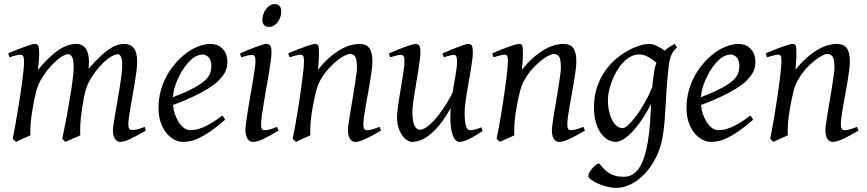

<svg xmlns="http://www.w3.org/2000/svg" viewBox="-20 -671 4220 935"><path d="M689.9 -35.2Q644.5 -8.8 614.7 5.6Q585 20 564 20Q549.8 20 539.8 4.6Q529.8 -10.7 529.8 -37.1Q529.8 -45.9 533.2 -67.9Q536.6 -89.8 541.5 -119.4Q546.4 -148.9 552.5 -182.6Q558.6 -216.3 563.5 -248.3Q568.4 -280.3 571.8 -307.6Q575.2 -335 575.2 -351.1Q575.2 -381.3 569.1 -394.3Q563 -407.2 554.2 -407.2Q544.9 -407.2 530.8 -400.6Q516.6 -394 499.5 -380.1Q482.4 -366.2 463.1 -344.5Q443.8 -322.8 424.8 -293Q414.1 -275.9 407 -259.3Q399.9 -242.7 395.3 -224.9Q390.6 -207 387.2 -187.3Q383.8 -167.5 379.9 -144Q373 -99.6 371.3 -67.9Q369.6 -36.1 371.1 -12.2Q364.3 -8.8 354.5 -4.6Q344.7 -0.5 334.5 3.9Q324.2 8.3 314.7 12.5Q305.2 16.6 298.8 20L283.2 4.9Q293.9 -44.9 304 -98.6Q314 -152.3 321.8 -200.4Q329.6 -248.5 334.2 -286.1Q338.9 -323.7 338.9 -341.8Q338.9 -378.9 331.3 -393.1Q323.7 -407.2 310.1 -407.2Q303.7 -407.2 290.5 -400.9Q277.3 -394.5 260.3 -380.6Q243.2 -366.7 223.9 -345.2Q204.6 -323.7 186 -293.9Q175.8 -278.3 168.7 -261.7Q161.6 -245.1 156.5 -226.8Q151.4 -208.5 147.2 -188Q143.1 -167.5 139.2 -144Q131.3 -99.6 129.2 -67.6Q127 -35.6 127.9 -12.2Q121.6 -8.8 112.1 -4.6Q102.5 -0.5 92.5 3.9Q82.5 8.3 73.2 12.5Q64 16.6 58.1 20L42 4.9Q48.8 -29.3 55.4 -66.7Q62 -104 68.1 -141.1Q74.2 -178.2 79.6 -213.6Q85 -249 88.9 -279.3Q92.8 -309.6 95 -333.3Q97.2 -356.9 97.2 -371.1Q97.2 -382.3 95.7 -388.9Q94.2 -395.5 91.6 -399.2Q88.9 -402.8 85.4 -403.8Q82 -404.8 78.1 -404.8Q73.2 -404.8 64.7 -402.8Q56.2 -400.9 47.4 -398.4Q37.1 -395.5 25.9 -392.1L20 -411.1Q40.5 -419.9 61 -428.2Q81.5 -436.5 99.1 -442.9Q116.7 -449.2 129.9 -453.1Q143.1 -457 148.9 -457Q156.2 -457 160.6 -454.6Q165 -452.1 167.2 -446Q169.4 -439.9 170.2 -429Q170.9 -418 170.9 -400.9Q170.9 -395.5 170.2 -387.5Q169.4 -379.4 168.7 -369.9Q168 -360.4 166.7 -350.1Q165.5 -339.8 165 -331.1Q193.8 -365.2 219 -389.4Q244.1 -413.6 266.8 -428.5Q289.6 -443.4 310.3 -450.2Q331.1 -457 351.1 -457Q369.1 -457 381.3 -449.7Q393.6 -442.4 400.4 -430.2Q407.2 -418 410.2 -402.6Q413.1 -387.2 413.1 -371.1Q413.1 -361.8 412.6 -354.2Q412.1 -346.7 411.1 -335.9Q439.5 -368.7 463.4 -391.6Q487.3 -414.6 508.1 -429.2Q528.8 -443.8 547.6 -450.4Q566.4 -457 585 -457Q599.1 -457 610.8 -452.4Q622.6 -447.8 630.9 -437.5Q639.2 -427.2 643.6 -410.9Q647.9 -394.5 647.9 -371.1Q647.9 -352.5 644.8 -326.4Q641.6 -300.3 636.7 -271Q631.8 -241.7 626.5 -210.9Q621.1 -180.2 616.2 -152.6Q611.3 -125 608.2 -102.3Q605 -79.6 605 -65.9Q605 -49.3 609.9 -43.7Q614.7 -38.1 623 -38.1Q637.2 -38.1 651.1 -41.7Q665 -45.4 685.1 -53.2Z M912.1 -381.8Q896 -367.2 880.6 -346.2Q865.2 -325.2 852.8 -300.8Q840.3 -276.4 832 -249.8Q823.7 -223.1 821.8 -197.3Q885.7 -222.2 923.1 -242.4Q960.4 -262.7 979.5 -280.8Q998.5 -298.8 1003.9 -315.4Q1009.3 -332 1009.3 -349.1Q1009.3 -364.3 1005.4 -375.2Q1001.5 -386.2 995.1 -392.8Q988.8 -399.4 980.7 -402.6Q972.7 -405.8 964.4 -405.8Q956.5 -405.8 941.4 -400.1Q926.3 -394.5 912.1 -381.8ZM1087.4 -371.1Q1087.4 -357.4 1084.2 -342.3Q1081.1 -327.1 1071 -311Q1061 -294.9 1043.2 -277.3Q1025.4 -259.8 995.8 -241Q966.3 -222.2 923.8 -201.9Q881.3 -181.6 822.3 -159.7Q825.2 -132.3 833.7 -109.9Q842.3 -87.4 853.8 -71.3Q865.2 -55.2 878.7 -46.1Q892.1 -37.1 905.3 -37.1Q915.5 -37.1 930.2 -39.3Q944.8 -41.5 964.1 -48.8Q983.4 -56.2 1007.6 -70.3Q1031.7 -84.5 1061 -107.9Q1066.4 -105 1070.6 -98.4Q1074.7 -91.8 1076.2 -87.9Q1036.1 -53.2 1005.4 -32Q974.6 -10.7 950.4 0.7Q926.3 12.2 907 16.1Q887.7 20 870.1 20Q854 20 833.5 11Q813 2 794.9 -17.8Q776.9 -37.6 764.4 -69.6Q752 -101.6 752 -147.9Q752 -186 761.2 -222.9Q770.5 -259.8 787.8 -293.7Q805.2 -327.6 830.6 -357.9Q856 -388.2 888.2 -413.1Q899.4 -421.9 913.6 -429.9Q927.7 -438 943.1 -444.1Q958.5 -450.2 974.4 -453.6Q990.2 -457 1005.4 -457Q1026.4 -457 1041.7 -449.5Q1057.1 -441.9 1067.4 -429.7Q1077.6 -417.5 1082.5 -402.1Q1087.4 -386.7 1087.4 -371.1Z M1336.4 -35.2Q1313.5 -21.5 1295.2 -11.2Q1276.9 -1 1261.7 6.1Q1246.6 13.2 1234.4 16.6Q1222.2 20 1211.4 20Q1194.8 20 1185.1 4.6Q1175.3 -10.7 1175.3 -37.1Q1175.3 -51.8 1179 -78.9Q1182.6 -106 1188 -138.9Q1193.4 -171.9 1199.7 -207.8Q1206.1 -243.7 1211.4 -276.1Q1216.8 -308.6 1220.5 -333.7Q1224.1 -358.9 1224.1 -371.1Q1224.1 -382.3 1222.7 -388.9Q1221.2 -395.5 1218.8 -398.7Q1216.3 -401.9 1212.4 -402.8Q1208.5 -403.8 1204.1 -403.8Q1200.2 -403.8 1192.1 -402.1Q1184.1 -400.4 1175.8 -397.9Q1166.5 -395.5 1155.3 -392.1L1148.4 -410.2Q1168.9 -419.4 1189.2 -428Q1209.5 -436.5 1227.1 -442.9Q1244.6 -449.2 1257.8 -453.1Q1271 -457 1277.3 -457Q1291 -457 1296.6 -447.8Q1302.2 -438.5 1302.2 -416Q1302.2 -401.9 1298.6 -374.3Q1294.9 -346.7 1289.1 -312.5Q1283.2 -278.3 1276.9 -241Q1270.5 -203.6 1264.6 -169.4Q1258.8 -135.3 1255.1 -107.7Q1251.5 -80.1 1251.5 -65.9Q1251.5 -50.8 1254.6 -43.9Q1257.8 -37.1 1266.1 -37.1Q1281.2 -37.1 1295.2 -41Q1309.1 -44.9 1329.1 -53.2ZM1349.6 -616.2Q1349.6 -602.5 1345.5 -589.1Q1341.3 -575.7 1333.5 -564.7Q1325.7 -553.7 1314.5 -546.9Q1303.2 -540 1289.6 -540Q1274.4 -540 1266.1 -548.8Q1257.8 -557.6 1257.8 -574.2Q1257.8 -587.4 1262.2 -600.8Q1266.6 -614.3 1274.4 -625.5Q1282.2 -636.7 1293.2 -643.8Q1304.2 -650.9 1317.9 -650.9Q1333 -650.9 1341.3 -641.8Q1349.6 -632.8 1349.6 -616.2Z M1835.4 -35.2Q1791 -8.8 1760 5.6Q1729 20 1710.4 20Q1693.4 20 1683.8 4.6Q1674.3 -10.7 1674.3 -37.1Q1674.3 -45.9 1677.5 -68.6Q1680.7 -91.3 1685.5 -121.6Q1690.4 -151.9 1696.3 -186Q1702.1 -220.2 1707 -251Q1711.9 -281.7 1715.1 -306.2Q1718.3 -330.6 1718.3 -341.8Q1718.3 -378.9 1710.4 -393.6Q1702.6 -408.2 1681.2 -408.2Q1674.8 -408.2 1658.9 -400.4Q1643.1 -392.6 1623 -377Q1603 -361.3 1581.3 -337.9Q1559.6 -314.5 1541.5 -283.2Q1527.8 -259.8 1519.3 -227.1Q1510.7 -194.3 1502.4 -147Q1494.6 -103.5 1492.4 -72.3Q1490.2 -41 1491.2 -12.2Q1484.9 -8.8 1475.3 -4.6Q1465.8 -0.5 1455.8 3.9Q1445.8 8.3 1436.5 12.5Q1427.2 16.6 1421.4 20L1405.3 4.9Q1412.1 -27.3 1418.7 -64.9Q1425.3 -102.5 1431.4 -140.4Q1437.5 -178.2 1442.9 -215.1Q1448.2 -252 1452.1 -283Q1456.1 -314 1458.3 -337.4Q1460.4 -360.8 1460.4 -372.1Q1460.4 -383.3 1459.2 -389.9Q1458 -396.5 1455.8 -399.7Q1453.6 -402.8 1450.2 -403.8Q1446.8 -404.8 1442.4 -404.8Q1438 -404.8 1429.4 -402.8Q1420.9 -400.9 1412.1 -398.4Q1401.9 -395.5 1390.1 -392.1L1383.3 -411.1Q1403.8 -419.9 1424.6 -428.2Q1445.3 -436.5 1463.4 -442.9Q1481.4 -449.2 1494.9 -453.1Q1508.3 -457 1514.2 -457Q1521 -457 1524.9 -454.8Q1528.8 -452.6 1530.5 -446.8Q1532.2 -440.9 1532.7 -430.2Q1533.2 -419.4 1533.2 -401.9Q1533.2 -396.5 1532.7 -387.2Q1532.2 -377.9 1531.5 -367.4Q1530.8 -356.9 1529.8 -346.9Q1528.8 -336.9 1528.3 -331.1Q1554.7 -364.3 1581.5 -388.2Q1608.4 -412.1 1634.3 -427.5Q1660.2 -442.9 1684.3 -450Q1708.5 -457 1730.5 -457Q1745.6 -457 1757.6 -452.6Q1769.5 -448.2 1777.3 -438.2Q1785.2 -428.2 1789.3 -411.9Q1793.5 -395.5 1793.5 -372.1Q1793.5 -355 1790.3 -329.6Q1787.1 -304.2 1782.2 -274.7Q1777.3 -245.1 1771.5 -213.9Q1765.6 -182.6 1760.7 -154.3Q1755.9 -126 1752.7 -102.8Q1749.5 -79.6 1749.5 -65.9Q1749.5 -49.3 1753.9 -43.2Q1758.3 -37.1 1767.1 -37.1Q1778.3 -37.1 1793 -41Q1807.6 -44.9 1828.1 -53.2Z M2330.6 -33.2Q2291 -6.8 2263.4 6.6Q2235.8 20 2217.3 20Q2208 20 2199 11.5Q2189.9 2.9 2183.3 -16.6Q2176.8 -36.1 2174.1 -67.6Q2171.4 -99.1 2174.8 -145Q2154.8 -108.9 2132.6 -78.6Q2110.4 -48.3 2086.4 -26.4Q2062.5 -4.4 2037.1 7.8Q2011.7 20 1985.4 20Q1975.6 20 1963.1 12.5Q1950.7 4.9 1939.7 -10.3Q1928.7 -25.4 1921.1 -47.9Q1913.6 -70.3 1913.6 -100.1Q1913.6 -114.7 1916.3 -137.2Q1918.9 -159.7 1922.9 -185.5Q1926.8 -211.4 1931.6 -239.3Q1936.5 -267.1 1940.4 -292.5Q1944.3 -317.9 1947 -338.4Q1949.7 -358.9 1949.7 -371.1Q1949.7 -382.3 1948.2 -388.9Q1946.8 -395.5 1944.1 -398.7Q1941.4 -401.9 1937.7 -402.8Q1934.1 -403.8 1929.7 -403.8Q1925.3 -403.8 1917 -402.1Q1908.7 -400.4 1900.4 -397.9Q1890.6 -395.5 1879.4 -392.1L1873.5 -410.2Q1894 -419.4 1914.8 -428Q1935.5 -436.5 1953.1 -442.9Q1970.7 -449.2 1984.1 -453.1Q1997.6 -457 2003.4 -457Q2017.6 -457 2022.5 -447.8Q2027.3 -438.5 2027.3 -416Q2027.3 -401.9 2024.4 -378.9Q2021.5 -356 2017.1 -328.6Q2012.7 -301.3 2007.8 -272Q2002.9 -242.7 1998.5 -215.3Q1994.1 -188 1991.2 -165Q1988.3 -142.1 1988.3 -127.9Q1988.3 -81.1 1998.3 -60.1Q2008.3 -39.1 2026.4 -39.1Q2036.1 -39.1 2052.2 -48.6Q2068.4 -58.1 2088.9 -79.3Q2109.4 -100.6 2133.5 -134.8Q2157.7 -168.9 2183.6 -218.3Q2187 -239.3 2190.7 -260.5Q2194.3 -281.7 2197.8 -301.5Q2201.2 -321.3 2203.4 -339.1Q2205.6 -356.9 2205.6 -371.1Q2205.6 -382.3 2204.3 -388.9Q2203.1 -395.5 2200.7 -398.7Q2198.2 -401.9 2195.1 -402.8Q2191.9 -403.8 2187.5 -403.8Q2183.1 -403.8 2175.5 -402.1Q2168 -400.4 2160.2 -397.9Q2151.4 -395.5 2141.6 -392.1L2134.3 -410.2Q2154.8 -419.4 2174.8 -428Q2194.8 -436.5 2211.7 -442.9Q2228.5 -449.2 2241.2 -453.1Q2253.9 -457 2260.3 -457Q2273.9 -457 2278.3 -447.8Q2282.7 -438.5 2282.7 -416Q2282.7 -401.9 2279.8 -379.2Q2276.9 -356.4 2272.5 -329.3Q2268.1 -302.2 2262.7 -272.7Q2257.3 -243.2 2252.9 -215.6Q2248.5 -188 2245.6 -164.1Q2242.7 -140.1 2242.7 -124Q2242.7 -79.6 2249 -58.3Q2255.4 -37.1 2267.6 -37.1Q2280.3 -37.1 2293.2 -40.3Q2306.2 -43.5 2323.7 -50.8Z M2828.6 -35.2Q2784.2 -8.8 2753.2 5.6Q2722.2 20 2703.6 20Q2686.5 20 2677 4.6Q2667.5 -10.7 2667.5 -37.1Q2667.5 -45.9 2670.7 -68.6Q2673.8 -91.3 2678.7 -121.6Q2683.6 -151.9 2689.5 -186Q2695.3 -220.2 2700.2 -251Q2705.1 -281.7 2708.3 -306.2Q2711.4 -330.6 2711.4 -341.8Q2711.4 -378.9 2703.6 -393.6Q2695.8 -408.2 2674.3 -408.2Q2668 -408.2 2652.1 -400.4Q2636.2 -392.6 2616.2 -377Q2596.2 -361.3 2574.5 -337.9Q2552.7 -314.5 2534.7 -283.2Q2521 -259.8 2512.5 -227.1Q2503.9 -194.3 2495.6 -147Q2487.8 -103.5 2485.6 -72.3Q2483.4 -41 2484.4 -12.2Q2478 -8.8 2468.5 -4.6Q2459 -0.5 2449 3.9Q2439 8.3 2429.7 12.5Q2420.4 16.6 2414.6 20L2398.4 4.9Q2405.3 -27.3 2411.9 -64.9Q2418.5 -102.5 2424.6 -140.4Q2430.7 -178.2 2436 -215.1Q2441.4 -252 2445.3 -283Q2449.2 -314 2451.4 -337.4Q2453.6 -360.8 2453.6 -372.1Q2453.6 -383.3 2452.4 -389.9Q2451.2 -396.5 2449 -399.7Q2446.8 -402.8 2443.4 -403.8Q2439.9 -404.8 2435.5 -404.8Q2431.2 -404.8 2422.6 -402.8Q2414.1 -400.9 2405.3 -398.4Q2395 -395.5 2383.3 -392.1L2376.5 -411.1Q2397 -419.9 2417.7 -428.2Q2438.5 -436.5 2456.5 -442.9Q2474.6 -449.2 2488 -453.1Q2501.5 -457 2507.3 -457Q2514.2 -457 2518.1 -454.8Q2522 -452.6 2523.7 -446.8Q2525.4 -440.9 2525.9 -430.2Q2526.4 -419.4 2526.4 -401.9Q2526.4 -396.5 2525.9 -387.2Q2525.4 -377.9 2524.7 -367.4Q2523.9 -356.9 2522.9 -346.9Q2522 -336.9 2521.5 -331.1Q2547.9 -364.3 2574.7 -388.2Q2601.6 -412.1 2627.4 -427.5Q2653.3 -442.9 2677.5 -450Q2701.7 -457 2723.6 -457Q2738.8 -457 2750.7 -452.6Q2762.7 -448.2 2770.5 -438.2Q2778.3 -428.2 2782.5 -411.9Q2786.6 -395.5 2786.6 -372.1Q2786.6 -355 2783.4 -329.6Q2780.3 -304.2 2775.4 -274.7Q2770.5 -245.1 2764.6 -213.9Q2758.8 -182.6 2753.9 -154.3Q2749 -126 2745.8 -102.8Q2742.7 -79.6 2742.7 -65.9Q2742.7 -49.3 2747.1 -43.2Q2751.5 -37.1 2760.3 -37.1Q2771.5 -37.1 2786.1 -41Q2800.8 -44.9 2821.3 -53.2Z M3012.7 -46.9Q3022.9 -46.9 3040.5 -63.2Q3058.1 -79.6 3078.4 -106.9Q3098.6 -134.3 3119.4 -170.4Q3140.1 -206.5 3156.2 -246.1Q3158.2 -264.6 3160.4 -284.9Q3162.6 -305.2 3166.5 -328.1Q3168 -338.4 3170.7 -347.7Q3173.3 -356.9 3176.8 -365.2Q3169.4 -371.1 3160.6 -377.9Q3151.9 -384.8 3141.4 -391.1Q3130.9 -397.5 3118.7 -401.6Q3106.4 -405.8 3092.8 -405.8Q3070.3 -405.8 3050.3 -394.8Q3030.3 -383.8 3013.4 -365.7Q2996.6 -347.7 2983.2 -324.5Q2969.7 -301.3 2960.2 -276.6Q2950.7 -252 2945.6 -228Q2940.4 -204.1 2940.4 -185.1Q2940.4 -153.3 2946.3 -127.9Q2952.1 -102.5 2961.9 -84.5Q2971.7 -66.4 2984.9 -56.6Q2998 -46.9 3012.7 -46.9ZM3276.9 -439.9Q3260.3 -426.3 3250.7 -406.2Q3241.2 -386.2 3236.8 -351.1Q3230 -293 3226.8 -245.1Q3223.6 -197.3 3221.4 -155.5Q3219.2 -113.8 3216.1 -75.9Q3212.9 -38.1 3206.1 -0.5Q3197.3 50.3 3175 94.7Q3152.8 139.2 3122.3 172.4Q3091.8 205.6 3054.9 224.9Q3018.1 244.1 2980 244.1Q2959.5 244.1 2935.8 238Q2912.1 231.9 2892.1 223.1Q2872.1 214.4 2858.6 204.1Q2845.2 193.8 2845.2 185.1Q2845.2 176.8 2851.6 166.3Q2857.9 155.8 2866.2 146.7Q2874.5 137.7 2882.6 131.3Q2890.6 125 2894 125Q2897.9 125 2902.1 129.9Q2906.2 134.8 2912.4 141.8Q2918.5 148.9 2927 157.5Q2935.5 166 2947.8 173.1Q2960 180.2 2977.1 185.1Q2994.1 189.9 3017.1 189.9Q3064.5 189.9 3092.3 147.5Q3120.1 105 3134.3 23.4Q3138.7 -3.9 3141.4 -28.1Q3144 -52.2 3145.8 -75Q3147.5 -97.7 3148.4 -119.4Q3149.4 -141.1 3150.4 -164.1Q3134.8 -133.3 3114 -100.8Q3093.3 -68.4 3070.1 -41.5Q3046.9 -14.6 3022.9 2.7Q2999 20 2977.5 20Q2961.4 20 2943.1 10.7Q2924.8 1.5 2908.9 -18.8Q2893.1 -39.1 2882.8 -71Q2872.6 -103 2872.6 -148.9Q2872.6 -187.5 2881.3 -224.4Q2890.1 -261.2 2908 -294.7Q2925.8 -328.1 2952.6 -357.7Q2979.5 -387.2 3015.6 -411.1Q3029.3 -419.9 3044.9 -428.2Q3060.5 -436.5 3077.1 -442.9Q3093.8 -449.2 3110.1 -453.1Q3126.5 -457 3141.6 -457Q3152.3 -457 3162.6 -453.9Q3172.9 -450.7 3182.4 -445.8Q3191.9 -440.9 3200.4 -435.1Q3209 -429.2 3216.8 -424.3Q3228 -435.1 3240.5 -442.9Q3252.9 -450.7 3265.6 -457Z M3483.4 -381.8Q3467.3 -367.2 3451.9 -346.2Q3436.5 -325.2 3424.1 -300.8Q3411.6 -276.4 3403.3 -249.8Q3395 -223.1 3393.1 -197.3Q3457 -222.2 3494.4 -242.4Q3531.7 -262.7 3550.8 -280.8Q3569.8 -298.8 3575.2 -315.4Q3580.6 -332 3580.6 -349.1Q3580.6 -364.3 3576.7 -375.2Q3572.8 -386.2 3566.4 -392.8Q3560.1 -399.4 3552 -402.6Q3543.9 -405.8 3535.6 -405.8Q3527.8 -405.8 3512.7 -400.1Q3497.6 -394.5 3483.4 -381.8ZM3658.7 -371.1Q3658.7 -357.4 3655.5 -342.3Q3652.3 -327.1 3642.3 -311Q3632.3 -294.9 3614.5 -277.3Q3596.7 -259.8 3567.1 -241Q3537.6 -222.2 3495.1 -201.9Q3452.6 -181.6 3393.6 -159.7Q3396.5 -132.3 3405 -109.9Q3413.6 -87.4 3425 -71.3Q3436.5 -55.2 3450 -46.1Q3463.4 -37.1 3476.6 -37.1Q3486.8 -37.1 3501.5 -39.3Q3516.1 -41.5 3535.4 -48.8Q3554.7 -56.2 3578.9 -70.3Q3603 -84.5 3632.3 -107.9Q3637.7 -105 3641.8 -98.4Q3646 -91.8 3647.5 -87.9Q3607.4 -53.2 3576.7 -32Q3545.9 -10.7 3521.7 0.7Q3497.6 12.2 3478.3 16.1Q3459 20 3441.4 20Q3425.3 20 3404.8 11Q3384.3 2 3366.2 -17.8Q3348.1 -37.6 3335.7 -69.6Q3323.2 -101.6 3323.2 -147.9Q3323.2 -186 3332.5 -222.9Q3341.8 -259.8 3359.1 -293.7Q3376.5 -327.6 3401.9 -357.9Q3427.2 -388.2 3459.5 -413.1Q3470.7 -421.9 3484.9 -429.9Q3499 -438 3514.4 -444.1Q3529.8 -450.2 3545.7 -453.6Q3561.5 -457 3576.7 -457Q3597.7 -457 3613 -449.5Q3628.4 -441.9 3638.7 -429.7Q3648.9 -417.5 3653.8 -402.1Q3658.7 -386.7 3658.7 -371.1Z M4160.6 -35.2Q4116.2 -8.8 4085.2 5.6Q4054.2 20 4035.6 20Q4018.6 20 4009 4.6Q3999.5 -10.7 3999.5 -37.1Q3999.5 -45.9 4002.7 -68.6Q4005.9 -91.3 4010.7 -121.6Q4015.6 -151.9 4021.5 -186Q4027.3 -220.2 4032.2 -251Q4037.1 -281.7 4040.3 -306.2Q4043.5 -330.6 4043.5 -341.8Q4043.5 -378.9 4035.6 -393.6Q4027.8 -408.2 4006.3 -408.2Q4000 -408.2 3984.1 -400.4Q3968.3 -392.6 3948.2 -377Q3928.2 -361.3 3906.5 -337.9Q3884.8 -314.5 3866.7 -283.2Q3853 -259.8 3844.5 -227.1Q3835.9 -194.3 3827.6 -147Q3819.8 -103.5 3817.6 -72.3Q3815.4 -41 3816.4 -12.2Q3810.1 -8.8 3800.5 -4.6Q3791 -0.5 3781 3.9Q3771 8.3 3761.7 12.5Q3752.4 16.6 3746.6 20L3730.5 4.9Q3737.3 -27.3 3743.9 -64.9Q3750.5 -102.5 3756.6 -140.4Q3762.7 -178.2 3768.1 -215.1Q3773.4 -252 3777.3 -283Q3781.2 -314 3783.4 -337.4Q3785.6 -360.8 3785.6 -372.1Q3785.6 -383.3 3784.4 -389.9Q3783.2 -396.5 3781 -399.7Q3778.8 -402.8 3775.4 -403.8Q3772 -404.8 3767.6 -404.8Q3763.2 -404.8 3754.6 -402.8Q3746.1 -400.9 3737.3 -398.4Q3727.1 -395.5 3715.3 -392.1L3708.5 -411.1Q3729 -419.9 3749.8 -428.2Q3770.5 -436.5 3788.6 -442.9Q3806.6 -449.2 3820.1 -453.1Q3833.5 -457 3839.4 -457Q3846.2 -457 3850.1 -454.8Q3854 -452.6 3855.7 -446.8Q3857.4 -440.9 3857.9 -430.2Q3858.4 -419.4 3858.4 -401.9Q3858.4 -396.5 3857.9 -387.2Q3857.4 -377.9 3856.7 -367.4Q3856 -356.9 3855 -346.9Q3854 -336.9 3853.5 -331.1Q3879.9 -364.3 3906.7 -388.2Q3933.6 -412.1 3959.5 -427.5Q3985.4 -442.9 4009.5 -450Q4033.7 -457 4055.7 -457Q4070.8 -457 4082.8 -452.6Q4094.7 -448.2 4102.5 -438.2Q4110.4 -428.2 4114.5 -411.9Q4118.7 -395.5 4118.7 -372.1Q4118.7 -355 4115.5 -329.6Q4112.3 -304.2 4107.4 -274.7Q4102.5 -245.1 4096.7 -213.9Q4090.8 -182.6 4085.9 -154.3Q4081.1 -126 4077.9 -102.8Q4074.7 -79.6 4074.7 -65.9Q4074.7 -49.3 4079.1 -43.2Q4083.5 -37.1 4092.3 -37.1Q4103.5 -37.1 4118.2 -41Q4132.8 -44.9 4153.3 -53.2Z"/></svg>

Font: Gentium Plus CyrE
Style: Italic
Weight: 400
Italic angle: -8°
Designer: J. Victor Gaultney, Annie Olsen, Iska Routamaa, Becca Hirsbrunner
Foundry: SIL International
Version: Version 5.000